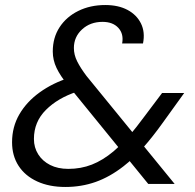

<svg xmlns="http://www.w3.org/2000/svg" viewBox="-20 -732 774 764"><path d="M570 0 251 -392Q220 -430 205 -461.5Q190 -493 190 -527Q190 -582 217 -623.5Q244 -665 291.5 -688.5Q339 -712 399 -712Q451 -712 487.5 -692.5Q524 -673 541 -638.5Q558 -604 549 -559H466Q473 -597 451 -621Q429 -645 388 -645Q339 -645 306.5 -615Q274 -585 274 -541Q274 -514 287 -488Q300 -462 324 -430L675 0ZM240 12Q176 12 128 -10Q80 -32 54 -72Q28 -112 28 -166Q28 -227 57 -277Q86 -327 138 -364.5Q190 -402 257 -423L293 -434L327 -380L286 -367Q210 -342 162.5 -294.5Q115 -247 115 -179Q115 -145 132 -118Q149 -91 179.5 -75.5Q210 -60 252 -60Q302 -60 345.5 -77Q389 -94 432 -130Q462 -156 492.5 -190.5Q523 -225 555 -269L625 -362H713L628 -244Q588 -188 549.5 -144.5Q511 -101 471 -70Q417 -28 360.5 -8Q304 12 240 12Z"/></svg>

Font: DM Sans 24pt
Style: Italic
Weight: 400
Italic angle: -10°
Designer: Colophon Foundry, Jonny Pinhorn
Foundry: Colophon Foundry
Version: Version 4.004;gftools[0.9.30]